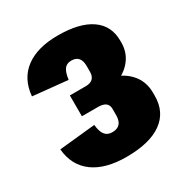

<svg xmlns="http://www.w3.org/2000/svg" viewBox="-166 -849 962 997"><g transform="rotate(-30 314.5 -350.5)"><path d="M310 12Q184 12 112 -41Q40 -94 31 -194L247 -216Q251 -175 266 -155.5Q281 -136 310 -136Q341 -136 356 -153Q371 -170 371 -203V-240Q371 -264 356 -275.5Q341 -287 310 -287H214V-412H310Q338 -412 352 -426Q366 -440 366 -466V-500Q366 -533 352 -549Q338 -565 310 -565Q282 -565 268 -545.5Q254 -526 249 -485L41 -506Q50 -607 121 -660Q192 -713 315 -713Q445 -713 514 -665Q583 -617 583 -527V-516Q583 -451 540.5 -404Q498 -357 420 -338L419 -395Q504 -376 549.5 -327.5Q595 -279 595 -209V-189Q595 -92 522 -40Q449 12 310 12Z"/></g></svg>

Font: Pathway Extreme Condensed Black
Style: Regular
Weight: 900
Width: 3
Version: Version 1.001;gftools[0.9.26]